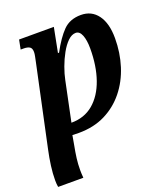

<svg xmlns="http://www.w3.org/2000/svg" viewBox="-157 -644 846 981"><g transform="rotate(-20 266.0 -153.0)"><path d="M-11 240Q-14 224 -14 203Q-14 167 -8.5 125.5Q-3 84 6 43L100 -397Q103 -412 106 -426Q109 -440 109 -450Q109 -471 97.5 -478Q86 -485 65 -485H49L59 -536H248L222 -403H228Q265 -472 301.5 -509Q338 -546 398 -546Q456 -546 489 -501Q522 -456 522 -375Q522 -296 499.5 -225Q477 -154 433 -99.5Q389 -45 326.5 -14Q264 17 183 17L148 16L139 67Q132 103 128 134Q124 165 124 198Q124 217 126 240ZM165 -45Q236 -45 285 -86.5Q334 -128 359.5 -201Q385 -274 385 -369Q385 -414 374 -441.5Q363 -469 342 -469Q320 -469 299 -448.5Q278 -428 260 -395.5Q242 -363 229 -327Q216 -291 210 -261Z"/></g></svg>

Font: Noto Serif Condensed
Style: Bold Italic
Weight: 700
Width: 3
Italic angle: -12°
Designer: Monotype Design Team
Foundry: Monotype Imaging Inc.
Version: Version 2.014